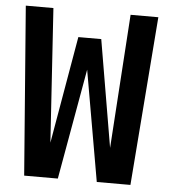

<svg xmlns="http://www.w3.org/2000/svg" viewBox="-51 -746 702 793"><g transform="rotate(5 300.0 -350.0)"><path d="M78.5 0 24 -700H138.5L174.5 -145L251.5 -589.5H346.5L422 -145L458.5 -700H573.5L519 0H379.5L299.5 -458.5L218 0Z"/></g></svg>

Font: Trispace Condensed Medium
Style: Regular
Weight: 500
Width: 3
Designer: Tyler Finck
Foundry: Etcetera Type Company
Version: Version 1.210; ttfautohint (v1.8.3)